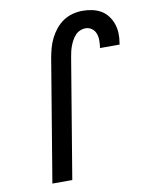

<svg xmlns="http://www.w3.org/2000/svg" viewBox="-84 -804 668 865"><g transform="rotate(-10 250.0 -371.5)"><path d="M85 0 178 -559Q182 -581 188 -603Q194 -625 204.5 -646Q215 -667 230.5 -686Q246 -705 265.5 -718Q285 -731 308 -737Q331 -743 353 -743Q375 -743 397 -738.5Q419 -734 437 -723.5Q455 -713 468 -696Q481 -679 488 -659Q495 -639 496 -616.5Q497 -594 493 -572Q493 -570 492.5 -568Q492 -566 492 -564H402Q402 -565 402.5 -566Q403 -567 403 -568Q405 -584 405 -600Q405 -616 399.5 -630.5Q394 -645 381.5 -654Q369 -663 353 -663Q340 -663 327.5 -657.5Q315 -652 306 -642Q297 -632 290.5 -620Q284 -608 279.5 -596Q275 -584 272 -571.5Q269 -559 267 -546L176 0Z"/></g></svg>

Font: Iosevka Curly Medium Oblique
Style: Regular
Weight: 500
Italic angle: -9°
Monospace: yes
Designer: Belleve Invis
Foundry: Belleve Invis
Version: Version 11.1.0; ttfautohint (v1.8.3)